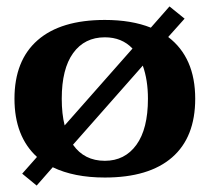

<svg xmlns="http://www.w3.org/2000/svg" viewBox="-20 -542 652 597"><path d="M587 -235Q587 -115 515 -52.5Q443 10 306 10Q210 10 144 -22L94 35L49 -2L95 -54Q25 -118 25 -235Q25 -354 97 -417Q169 -480 306 -480Q389 -480 449 -456L507 -522L554 -484L503 -427Q587 -363 587 -235ZM181 -152 392 -391Q359 -426 306 -426Q243 -426 207.5 -377Q172 -328 172 -235Q172 -188 181 -152ZM440 -235Q440 -293 424 -338L207 -92Q242 -42 306 -42Q368 -42 404 -91.5Q440 -141 440 -235Z"/></svg>

Font: Taviraj DemiBold
Style: Regular
Weight: 600
Designer: Katatrad Team
Foundry: CadsonDemak
Version: Version 1.030